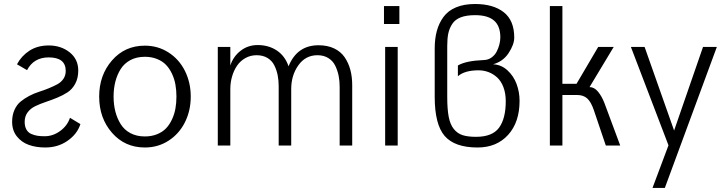

<svg xmlns="http://www.w3.org/2000/svg" viewBox="-20 -720 3592 950"><path d="M204.1 9.8Q158.2 9.8 122.3 -3.2Q86.4 -16.1 63.2 -45.4Q40 -74.7 40 -117.2Q40 -150.4 51.5 -176Q63 -201.7 81.5 -217Q100.1 -232.4 124 -245.1Q147.9 -257.8 172.6 -265.6Q197.3 -273.4 221.2 -283.2Q245.1 -293 263.7 -303Q282.2 -313 293.7 -329.8Q305.2 -346.7 305.2 -369.1Q305.2 -436 221.2 -436Q147 -436 113.8 -373L64 -401.9Q86.4 -443.8 126.2 -469.5Q166 -495.1 221.2 -495.1Q281.7 -495.1 324.5 -461.2Q367.2 -427.2 367.2 -371.1Q367.2 -333.5 352.5 -306.2Q337.9 -278.8 314.5 -263.4Q291 -248 262.9 -236.6Q234.9 -225.1 206.5 -215.6Q178.2 -206.1 154.8 -194.8Q131.3 -183.6 116.7 -164.1Q102.1 -144.5 102.1 -117.2Q102.1 -94.7 110.4 -79.6Q118.7 -64.5 134 -57.6Q149.4 -50.8 164.8 -48.3Q180.2 -45.9 201.2 -45.9Q242.2 -45.9 277.8 -72Q313.5 -98.1 326.2 -137.2L377.9 -106Q362.3 -57.1 314.7 -23.7Q267.1 9.8 204.1 9.8Z M696.8 9.8Q597.7 9.8 534.2 -63Q470.7 -135.7 470.7 -242.2Q470.7 -348.1 534.2 -421.1Q597.7 -494.1 696.8 -494.1Q761.7 -494.1 814.2 -460.2Q866.7 -426.3 895.3 -368.7Q923.8 -311 923.8 -242.2Q923.8 -172.9 895.3 -115.5Q866.7 -58.1 814.5 -24.2Q762.2 9.8 696.8 9.8ZM696.8 -44.9Q730 -44.9 756.8 -55.7Q783.7 -66.4 801.3 -84.7Q818.8 -103 830.8 -128.7Q842.8 -154.3 847.9 -182.4Q853 -210.4 853 -242.2Q853 -273.9 847.9 -302Q842.8 -330.1 830.8 -355.5Q818.8 -380.9 801.3 -399.2Q783.7 -417.5 756.8 -428.2Q730 -439 696.8 -439Q656.2 -439 625.7 -422.9Q595.2 -406.7 577.4 -378.7Q559.6 -350.6 550.8 -316.2Q542 -281.7 542 -242.2Q542 -202.6 550.8 -168.2Q559.6 -133.8 577.4 -105.5Q595.2 -77.1 625.7 -61Q656.2 -44.9 696.8 -44.9Z M1057.6 0V-487.8H1119.6V-396Q1134.3 -440.9 1170.7 -469Q1207 -497.1 1254.9 -497.1Q1309.1 -497.1 1349.6 -470.2Q1390.1 -443.4 1407.7 -392.1Q1450.2 -496.1 1555.7 -496.1Q1600.1 -496.1 1633.1 -480.5Q1666 -464.8 1685.1 -437Q1704.1 -409.2 1713.4 -374.8Q1722.7 -340.3 1722.7 -298.8V0H1660.6V-291Q1660.6 -319.8 1655.5 -345.2Q1650.4 -370.6 1638.9 -394.5Q1627.4 -418.5 1604.7 -432.6Q1582 -446.8 1550.8 -446.8Q1491.7 -446.8 1456.3 -397Q1420.9 -347.2 1420.9 -279.8V0H1358.9V-293Q1358.9 -322.3 1354 -347.4Q1349.1 -372.6 1337.6 -396Q1326.2 -419.4 1303.7 -433.1Q1281.2 -446.8 1249.5 -446.8Q1219.2 -446.8 1194.1 -432.6Q1168.9 -418.5 1152.8 -394.8Q1136.7 -371.1 1128.2 -341.3Q1119.6 -311.5 1119.6 -279.8V0Z M1879.9 -601.1V-689.9H1956.1V-601.1ZM1885.7 0V-487.8H1947.8V0Z M2342.8 9.8Q2230 9.8 2180.4 -47.1Q2130.9 -104 2130.9 -241.2V-480Q2130.9 -528.3 2141.4 -566.9Q2151.9 -605.5 2174.3 -636.2Q2196.8 -667 2236.3 -683.6Q2275.9 -700.2 2330.6 -700.2Q2420.9 -700.2 2472.7 -659.4Q2524.4 -618.7 2524.4 -534.2Q2524.4 -500 2496.8 -457.8Q2469.2 -415.5 2419.4 -401.9Q2459.5 -400.4 2490.2 -372.6Q2521 -344.7 2535.9 -304.7Q2550.8 -264.6 2550.8 -221.2Q2550.8 -115.2 2494.1 -52.7Q2437.5 9.8 2342.8 9.8ZM2335.4 -43Q2416.5 -43 2449.5 -88.4Q2482.4 -133.8 2482.4 -219.2Q2482.4 -258.3 2470.9 -288.6Q2459.5 -318.8 2439.9 -336.7Q2420.4 -354.5 2397 -363.3Q2373.5 -372.1 2347.7 -372.1Q2279.3 -372.1 2245.6 -342.8V-396Q2285.2 -419.4 2373.5 -422.9Q2395 -423.3 2411.6 -435.1Q2428.2 -446.8 2437.3 -464.4Q2446.3 -481.9 2450.9 -500Q2455.6 -518.1 2455.6 -535.2Q2455.6 -591.3 2424.6 -618.2Q2393.6 -645 2330.6 -645Q2288.1 -645 2260 -634.3Q2231.9 -623.5 2217.8 -601.8Q2203.6 -580.1 2198.2 -554.9Q2192.9 -529.8 2192.9 -493.2V-240.2Q2192.9 -179.7 2200.2 -141.8Q2207.5 -104 2225.3 -81.8Q2243.2 -59.6 2268.8 -51.3Q2294.4 -43 2335.4 -43Z M2700.7 0V-689.9H2762.7V-305.2H2832.5L2939.9 -487.8H3016.6L2897 -289.1Q2920.4 -289.1 2939.2 -266.1Q2958 -243.2 2970.7 -210L3048.8 0H2977.5L2918 -175.8Q2904.3 -215.8 2885.5 -232.9Q2866.7 -250 2835 -250H2762.7V0Z M3208.5 210 3287.6 -1 3101.6 -487.8H3169.4L3315.4 -74.2L3458.5 -487.8H3526.9L3269.5 210Z"/></svg>

Font: HK Grotesk Light
Style: Regular
Weight: 300
Designer: Alfredo Marco Pradil and Stefan Peev
Foundry: Hanken Design Co.
Version: Version 1.045;PS 001.045;hotconv 1.0.88;makeotf.lib2.5.64775